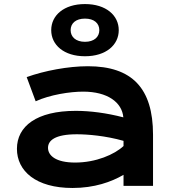

<svg xmlns="http://www.w3.org/2000/svg" viewBox="-20 -911 871 941"><path d="M63 -181.6C63 -72.8 155.8 10.3 335.4 10.3C442.9 10.3 525.9 -19.5 585.4 -54.2V0H730V-251C730 -478.5 627 -586.4 411.1 -586.4C313.5 -586.4 198.7 -564.5 110.8 -533.2L154.8 -414.6C225.1 -446.8 323.2 -461.9 387.7 -461.9C507.3 -461.9 578.1 -409.2 584.5 -335.9C501.5 -357.4 421.9 -367.7 351.1 -367.7C159.7 -367.7 63 -292.5 63 -181.6ZM215.3 -186.5C215.3 -222.2 249 -252.9 356.4 -252.9C409.2 -252.9 497.6 -245.6 585.4 -220.7V-195.3C541 -153.8 450.2 -114.3 348.1 -114.3C252.9 -114.3 215.3 -148.9 215.3 -186.5ZM396.5 -635.3C500 -635.3 562 -690.9 562 -763.2C562 -835.4 500 -891.1 396.5 -891.1C293 -891.1 231 -835.4 231 -763.2C231 -690.9 293 -635.3 396.5 -635.3ZM396.5 -706.1C351.6 -706.1 326.2 -730 326.2 -763.2C326.2 -796.9 351.6 -819.8 396.5 -819.8C441.4 -819.8 466.8 -796.9 466.8 -763.2C466.8 -730 441.4 -706.1 396.5 -706.1Z"/></svg>

Font: Krona One
Style: Regular
Weight: 400
Designer: Yvonne Schüttler
Foundry: Yvonne Schüttler
Version: Version 1.002